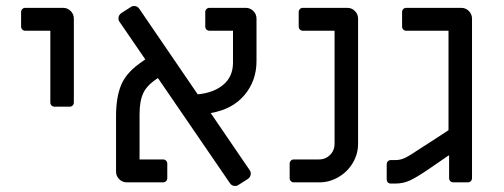

<svg xmlns="http://www.w3.org/2000/svg" viewBox="-20 -605 1671 637"><path d="M147 -265V-503H64Q58 -503 54 -507Q50 -511 50 -517V-565Q50 -571 54 -575Q58 -579 64 -579H189Q204 -579 214.5 -568.5Q225 -558 225 -543V-265Q225 -259 221 -255Q217 -251 211 -251H161Q155 -251 151 -255Q147 -259 147 -265Z M743 3 504 -346Q468 -323 455.5 -296.5Q443 -270 443 -226V-76H521Q527 -76 531 -72Q535 -68 535 -62V-14Q535 -8 531 -4Q527 0 521 0H401Q386 0 375.5 -10.5Q365 -21 365 -36V-220Q365 -279 380.5 -319.5Q396 -360 441 -393L462 -408L377 -532Q373 -537 373 -544Q373 -555 383 -562L413 -581Q418 -585 425 -585Q436 -585 442 -576L636 -292Q689 -297 721 -324Q753 -351 753 -397V-503H675Q669 -503 665 -507Q661 -511 661 -517V-565Q661 -571 665 -575Q669 -579 675 -579H795Q810 -579 820.5 -568.5Q831 -558 831 -543V-402Q831 -337 791 -289.5Q751 -242 679 -230L808 -41Q812 -36 812 -29Q812 -18 802 -11L772 8Q767 12 760 12Q749 12 743 3Z M941 -14V-62Q941 -68 945 -72Q949 -76 955 -76H1038Q1060 -76 1075 -91Q1090 -106 1090 -128V-503H985Q979 -503 975 -507Q971 -511 971 -517V-565Q971 -571 975 -575Q979 -579 985 -579H1132Q1147 -579 1157.5 -568.5Q1168 -558 1168 -543V-128Q1168 -94 1150.5 -64.5Q1133 -35 1103 -17.5Q1073 0 1040 0H955Q949 0 945 -4Q941 -8 941 -14Z M1263 -10V-60Q1263 -66 1267 -70Q1271 -74 1277 -74H1293Q1309 -74 1324.5 -81.5Q1340 -89 1377 -114L1402 -130L1468 -173V-503H1328Q1322 -503 1318 -507Q1314 -511 1314 -517V-565Q1314 -571 1318 -575Q1322 -579 1328 -579H1510Q1525 -579 1535.5 -568.5Q1546 -558 1546 -543V-14Q1546 -8 1542 -4Q1538 0 1532 0H1484Q1478 0 1474 -4Q1470 -8 1470 -14V-89H1468L1404 -45Q1363 -17 1340.5 -6.5Q1318 4 1291 4H1277Q1270 4 1266.5 0Q1263 -4 1263 -10Z"/></svg>

Font: Miriam Libre
Style: Regular
Weight: 400
Designer: Michal Sahar
Foundry: Hagilda
Version: Version 1.001